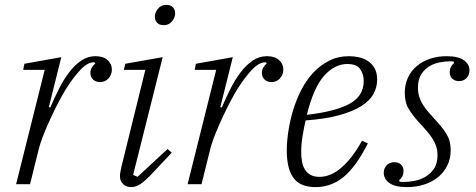

<svg xmlns="http://www.w3.org/2000/svg" viewBox="-20 -754 1947 786"><path d="M163 -468H75L80 -493L231 -520L180 -316L186 -314Q203 -354 222 -391.5Q241 -429 263.5 -458.5Q286 -488 312.5 -506Q339 -524 371 -524Q403 -524 420.5 -508Q438 -492 438 -469Q438 -449 424.5 -433.5Q411 -418 390 -418Q371 -418 360.5 -429Q350 -440 350 -456Q350 -467 356 -477.5Q362 -488 370 -494L366 -499H364Q338 -499 308.5 -467.5Q279 -436 249 -388Q239 -372 223.5 -343Q208 -314 191.5 -279Q175 -244 160 -207Q145 -170 137 -137L103 0H46Z M517 12Q497 12 484 -0.5Q471 -13 471 -33Q471 -41 473 -51Q475 -61 477 -71L575 -468H487L493 -493L646 -520L525 -38L543 -30L666 -144L683 -129L605 -46Q573 -12 554 0Q535 12 517 12ZM650 -651Q632 -651 623 -661Q614 -671 614 -684Q614 -688 614.5 -692Q615 -696 617 -702Q622 -715 633 -724.5Q644 -734 661 -734Q679 -734 688 -724Q697 -714 697 -701Q697 -697 696.5 -693Q696 -689 694 -683Q689 -670 678 -660.5Q667 -651 650 -651Z M865 -468H777L782 -493L933 -520L882 -316L888 -314Q905 -354 924 -391.5Q943 -429 965.5 -458.5Q988 -488 1014.5 -506Q1041 -524 1073 -524Q1105 -524 1122.5 -508Q1140 -492 1140 -469Q1140 -449 1126.5 -433.5Q1113 -418 1092 -418Q1073 -418 1062.5 -429Q1052 -440 1052 -456Q1052 -467 1058 -477.5Q1064 -488 1072 -494L1068 -499H1066Q1040 -499 1010.5 -467.5Q981 -436 951 -388Q941 -372 925.5 -343Q910 -314 893.5 -279Q877 -244 862 -207Q847 -170 839 -137L805 0H748Z M1272 12Q1209 12 1181.5 -25.5Q1154 -63 1154 -138Q1154 -174 1160.5 -217Q1167 -260 1180 -303Q1193 -346 1213.5 -386Q1234 -426 1262.5 -456.5Q1291 -487 1327.5 -505.5Q1364 -524 1409 -524Q1429 -524 1449.5 -519.5Q1470 -515 1486.5 -504Q1503 -493 1513.5 -474.5Q1524 -456 1524 -428Q1524 -397 1509 -369.5Q1494 -342 1459.5 -320Q1425 -298 1369 -282.5Q1313 -267 1231 -261Q1224 -230 1218.5 -196.5Q1213 -163 1213 -132Q1213 -110 1216.5 -91.5Q1220 -73 1228.5 -59.5Q1237 -46 1251.5 -38Q1266 -30 1288 -30Q1334 -30 1378.5 -68.5Q1423 -107 1462 -178L1486 -167Q1437 -71 1386.5 -29.5Q1336 12 1272 12ZM1236 -284Q1351 -297 1410 -328.5Q1469 -360 1469 -423Q1469 -450 1454.5 -471Q1440 -492 1402 -492Q1350 -492 1307 -444Q1264 -396 1236 -284Z M1646 12Q1598 12 1574.5 -4.5Q1551 -21 1551 -47Q1551 -64 1562.5 -77Q1574 -90 1594 -90Q1611 -90 1621.5 -80.5Q1632 -71 1632 -53Q1632 -31 1614 -16L1615 -11Q1619 -9 1631 -9Q1652 -9 1676.5 -13.5Q1701 -18 1722 -30.5Q1743 -43 1757 -64Q1771 -85 1771 -118Q1771 -138 1766 -154Q1761 -170 1751.5 -185Q1742 -200 1728 -216.5Q1714 -233 1695 -253Q1670 -281 1653.5 -307.5Q1637 -334 1637 -374Q1637 -408 1650 -436Q1663 -464 1686 -483.5Q1709 -503 1740.5 -513.5Q1772 -524 1808 -524Q1856 -524 1879 -507.5Q1902 -491 1902 -466Q1902 -448 1890.5 -435Q1879 -422 1859 -422Q1842 -422 1831.5 -432Q1821 -442 1821 -459Q1821 -470 1826 -480Q1831 -490 1839 -496L1837 -502Q1834 -503 1823 -503Q1802 -503 1779 -498.5Q1756 -494 1736.5 -482Q1717 -470 1704 -449Q1691 -428 1691 -395Q1691 -375 1696 -358.5Q1701 -342 1710.5 -326.5Q1720 -311 1734 -295Q1748 -279 1767 -258Q1793 -230 1809 -203.5Q1825 -177 1825 -139Q1825 -104 1811 -76Q1797 -48 1773 -28.5Q1749 -9 1716 1.5Q1683 12 1646 12Z"/></svg>

Font: IBM Plex Serif Light
Style: Italic
Weight: 300
Italic angle: -14°
Designer: Mike Abbink, Paul van der Laan, Pieter van Rosmalen
Foundry: Bold Monday
Version: Version 3.001